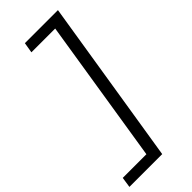

<svg xmlns="http://www.w3.org/2000/svg" viewBox="-354 -785 1039 1039"><g transform="rotate(-45 166.0 -265.0)"><path d="M-45 150H136L268 -680H86L96 -740H349L197 210H-54Z"/></g></svg>

Font: Georama Extended
Style: Italic
Weight: 400
Width: 7
Italic angle: -9°
Designer: Jean-Baptiste Levee
Foundry: Production Type
Version: Version 1.000